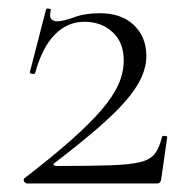

<svg xmlns="http://www.w3.org/2000/svg" viewBox="-20 -430 442 450"><path d="M37 -12Q102 -62 146.5 -101.5Q191 -141 218 -172.5Q245 -204 257.5 -232Q270 -260 270 -288Q270 -331 243.5 -355Q217 -379 178 -379Q138 -379 108.5 -349Q79 -319 62 -258Q61 -256 55 -257Q49 -258 50 -261L88 -408Q89 -411 95 -409.5Q101 -408 99 -406Q95 -390 100.5 -385Q106 -380 113 -380Q128 -380 153.5 -389.5Q179 -399 214 -399Q265 -399 294 -371Q323 -343 323 -299Q323 -274 311.5 -248.5Q300 -223 275 -194Q250 -165 209 -129.5Q168 -94 108 -48Q104 -45 106 -43Q108 -41 112 -41Q190 -41 237 -42.5Q284 -44 308.5 -50Q333 -56 343.5 -70.5Q354 -85 360 -110Q361 -112 366.5 -111.5Q372 -111 372 -109L358 -11Q358 -7 355.5 -3.5Q353 0 349 0Q278 0 198.5 0Q119 0 44 0Q40 0 37 -4Q34 -8 37 -12Z"/></svg>

Font: Cormorant Light Light
Style: Regular
Weight: 300
Version: Version 4.000